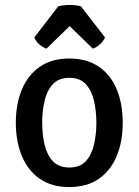

<svg xmlns="http://www.w3.org/2000/svg" viewBox="-20 -743 560 776"><path d="M476 -247Q476 -170.5 451.5 -111.8Q427 -53 379 -20Q331 13 259.5 13Q188.5 13 140.5 -20.5Q92.5 -54 68.2 -112.8Q44 -171.5 44 -247Q44 -323 68.5 -381.5Q93 -440 141 -473.2Q189 -506.5 259.5 -506.5Q331.5 -506.5 379.8 -473.2Q428 -440 452 -381.5Q476 -323 476 -247ZM150.5 -247Q150.5 -200.5 160 -159Q169.5 -117.5 193.5 -91.8Q217.5 -66 260.5 -66Q303.5 -66 327 -91.8Q350.5 -117.5 360 -159Q369.5 -200.5 369.5 -247Q369.5 -293.5 360 -335Q350.5 -376.5 327 -402.5Q303.5 -428.5 260.5 -428.5Q217.5 -428.5 193.5 -402.5Q169.5 -376.5 160 -335Q150.5 -293.5 150.5 -247ZM307 -717.5 404.5 -591.5Q397 -575 382.2 -562.5Q367.5 -550 355 -546.5L261.5 -637.5L168 -546.5Q155 -550 140.2 -562.5Q125.5 -575 118.5 -591.5L215.5 -717.5Q225 -720 236.8 -721.5Q248.5 -723 261.5 -723Q274 -723 286 -721.5Q298 -720 307 -717.5Z"/></svg>

Font: Signika
Style: Regular
Weight: 400
Designer: Anna Giedry
Foundry: Anna Giedry
Version: Version 2.001